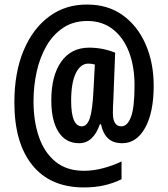

<svg xmlns="http://www.w3.org/2000/svg" viewBox="-20 -741 735 842"><path d="M654 -365Q654 -248 616.5 -180.5Q579 -113 516 -113Q476 -113 453.5 -134.5Q431 -156 423 -196H418Q389 -113 327 -113Q268 -113 236.5 -162.5Q205 -212 205 -301Q205 -409 248.5 -470.5Q292 -532 371 -532Q430 -532 485 -510L477 -302Q476 -288 475.5 -272.5Q475 -257 475 -246Q475 -187 512 -187Q539 -187 554.5 -228.5Q570 -270 570 -366Q570 -450 545.5 -513.5Q521 -577 474.5 -613Q428 -649 363 -649Q302 -649 257.5 -619.5Q213 -590 184 -540Q155 -490 141 -427Q127 -364 127 -297Q127 -209 151 -140Q175 -71 224 -31.5Q273 8 348 8Q389 8 432.5 -3.5Q476 -15 513 -33V45Q476 63 436 72Q396 81 348 81Q201 81 122 -16.5Q43 -114 43 -291Q43 -423 83.5 -519.5Q124 -616 196 -669Q268 -722 363 -721Q453 -721 518 -674.5Q583 -628 618.5 -547Q654 -466 654 -365ZM292 -299Q292 -187 339 -187Q362 -187 374 -223Q386 -259 390 -346L396 -458Q384 -462 367 -462Q333 -462 312.5 -420Q292 -378 292 -299Z"/></svg>

Font: Noto Sans Lao ExtraCondensed SemiBold
Style: Regular
Weight: 600
Width: 2
Designer: Monotype Design Team
Foundry: Monotype Imaging Inc.
Version: Version 2.003; ttfautohint (v1.8.4.7-5d5b)